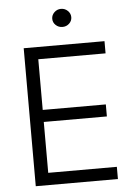

<svg xmlns="http://www.w3.org/2000/svg" viewBox="-59 -935 681 980"><g transform="rotate(-5 281.0 -445.5)"><path d="M84 -707H498V-644.5H153.3V-384.8H476.6V-323.2H153.3V-62.5H504.9V0H84ZM242.2 -843.8Q242.2 -862.8 256.6 -876.7Q271 -890.6 291 -890.6Q311 -890.6 325.4 -876.7Q339.8 -862.8 339.8 -843.8Q339.8 -824.7 325.4 -811.3Q311 -797.9 291 -797.9Q271 -797.9 256.6 -811.3Q242.2 -824.7 242.2 -843.8Z"/></g></svg>

Font: Pretendard Light
Style: Regular
Weight: 300
Designer: Base glyphs from Inter by Rasmus Andersson; Hangeul glyphs from Noto Sans CJK(Source Han Sans) by Jang Soo-young and Kan
Foundry: Kil Hyung-jin
Version: Version 1.309